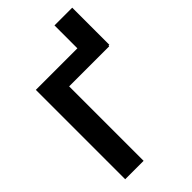

<svg xmlns="http://www.w3.org/2000/svg" viewBox="-263 -987 1080 1080"><g transform="rotate(-45 277.5 -446.5)"><path d="M534.2 -893.1V-597.7H393.1V-893.1ZM527.8 -710.9V-592.3H209V0H62.5V-710.9Z"/></g></svg>

Font: RobotoDEMO
Style: Regular
Weight: 400
Designer: Christian Robertson
Foundry: Google
Version: Version 2.136